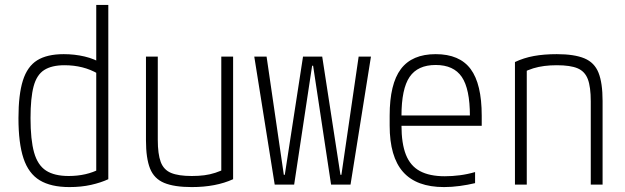

<svg xmlns="http://www.w3.org/2000/svg" viewBox="-20 -750 2540 780"><path d="M262 10Q187 10 141.5 -17.5Q96 -45 75.5 -106.5Q55 -168 55 -270Q55 -366 73 -423Q91 -480 131 -505Q171 -530 239 -530Q283 -530 323.5 -520.5Q364 -511 396 -491L379 -450Q348 -468 314 -476.5Q280 -485 242 -485Q190 -485 159.5 -465.5Q129 -446 116.5 -399Q104 -352 104 -270Q104 -182 118.5 -130.5Q133 -79 167 -57Q201 -35 259 -35Q331 -35 386 -64L371 -34V-730H420V-22Q390 -8 350 1Q310 10 262 10Z M759 10Q688 10 647 -7Q606 -24 589.5 -65.5Q573 -107 573 -180V-520H621V-182Q621 -124 633 -92Q645 -60 675 -47.5Q705 -35 759 -35Q787 -35 810 -38Q833 -41 854.5 -48Q876 -55 898 -66L879 -34V-520H927V-22Q857 10 759 10Z M1096 0 1013 -520H1063L1133 -40H1137L1211 -520H1289L1363 -40H1367L1437 -520H1487L1404 0H1325L1252 -483H1248L1175 0Z M1784 10Q1672 10 1617.5 -51.5Q1563 -113 1563 -240V-280Q1563 -409 1608.5 -469.5Q1654 -530 1750 -530Q1847 -530 1892 -469.5Q1937 -409 1937 -280V-239H1587V-281H1903L1889 -265V-279Q1889 -389 1856 -437.5Q1823 -486 1750 -486Q1677 -486 1644 -437.5Q1611 -389 1611 -279V-241Q1611 -167 1629 -121.5Q1647 -76 1686 -55Q1725 -34 1787 -34Q1817 -34 1848 -38Q1879 -42 1910 -51V-6Q1881 1 1848 5.5Q1815 10 1784 10Z M2072 -498Q2108 -515 2149 -522.5Q2190 -530 2242 -530Q2313 -530 2354 -513Q2395 -496 2411.5 -454.5Q2428 -413 2428 -340V0H2380V-338Q2380 -397 2368 -428.5Q2356 -460 2326.5 -472.5Q2297 -485 2242 -485Q2215 -485 2191.5 -482Q2168 -479 2146.5 -472.5Q2125 -466 2102 -454L2120 -486V0H2072Z"/></svg>

Font: M PLUS 1 Code Light
Style: Regular
Weight: 300
Designer: Coji Morishita
Foundry: UNDERFOREST DESIGN
Version: Version 1.002